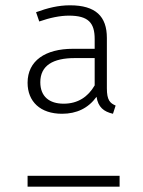

<svg xmlns="http://www.w3.org/2000/svg" viewBox="-20 -704 540 724"><path d="M255 -520C151 -520 84 -475 84 -392C84 -321 132 -275 214 -275C269 -275 313 -296 344 -339C350 -300 371 -283 406 -275L416 -306C395 -315 383 -326 383 -371V-561C383 -642 341 -684 244 -684C200 -684 160 -674 116 -658L128 -623C168 -637 206 -645 240 -645C313 -645 337 -618 337 -557V-520ZM220 -313C166 -313 132 -340 132 -394C132 -457 180 -485 262 -485H337V-382C312 -339 274 -313 220 -313ZM84 -41V0H431V-41Z"/></svg>

Font: Fira Sans ExtraLight
Style: Regular
Weight: 200
Designer: bBox Type GmbH & Carrois Corporate GbR & Edenspiekermann AG
Foundry: bBox Type GmbH & Carrois Corporate GbR & Edenspiekermann AG
Version: Version 4.300;PS 004.300;hotconv 1.0.88;makeotf.lib2.5.64775